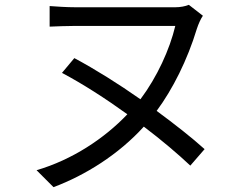

<svg xmlns="http://www.w3.org/2000/svg" viewBox="-20 -727 1040 793"><path d="M287 -487 236 -426C321 -381 416 -320 506 -255C411 -155 278 -67 131 -24L201 46C332 -3 470 -89 574 -204C648 -148 715 -91 766 -43L825 -111C773 -158 703 -213 627 -269C693 -358 754 -479 793 -608C800 -629 809 -649 818 -662L760 -707C745 -701 725 -697 704 -697C660 -697 359 -697 292 -697C254 -697 213 -700 185 -702V-617C213 -618 256 -620 292 -620C359 -620 649 -620 704 -620C681 -523 629 -409 560 -317C469 -381 373 -441 287 -487Z"/></svg>

Font: Noto Sans CJK JP
Style: Regular
Weight: 400
Designer: Ryoko NISHIZUKA 西塚涼子 (kana, bopomofo & ideographs); Paul D. Hunt (Latin, Greek & Cyrillic); Sandoll Communications 산돌커뮤니
Foundry: Adobe
Version: Version 2.004;hotconv 1.0.118;makeotfexe 2.5.65603